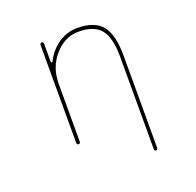

<svg xmlns="http://www.w3.org/2000/svg" viewBox="-159 -931 1318 1293"><g transform="rotate(-20 500.0 -284.5)"><path d="M731.4 182.6V-481.4Q731.4 -619.1 683.6 -677.7Q634.8 -736.3 525.4 -736.3Q425.8 -736.3 353.5 -653.3Q280.3 -570.3 280.3 -452.1V-36.1Q280.3 -31.2 276.9 -27.3Q273.4 -23.4 268.1 -23.4Q262.7 -23.4 258.8 -27.3Q254.9 -31.2 254.9 -36.1V-740.2Q254.9 -746.1 258.8 -749.5Q262.7 -752.9 268.1 -752.9Q273.4 -752.9 276.9 -749.5Q280.3 -746.1 280.3 -740.2V-609.4Q280.3 -604.5 285.2 -603.5H286.1Q290 -602.5 292 -606.4Q322.3 -668.9 376 -710.9Q444.3 -762.7 525.4 -762.7Q586.9 -762.7 630.9 -746.1Q674.8 -730.5 702.1 -697.3Q755.9 -631.8 755.9 -481.4V182.6Q755.9 187.5 752 190.9Q748 194.3 743.2 194.3Q738.3 194.3 734.9 190.9Q731.4 187.5 731.4 182.6Z"/></g></svg>

Font: Rounded-X Mgen+ 1mn thin
Style: Regular
Weight: 100
Designer: [Source Han Sans]
Ryoko NISHIZUKA  (kana & ideographs); Paul D. Hunt (Latin, Greek & Cyrillic); Wenlong ZHANG  (bopomofo
Version: Version 1.059.20150602